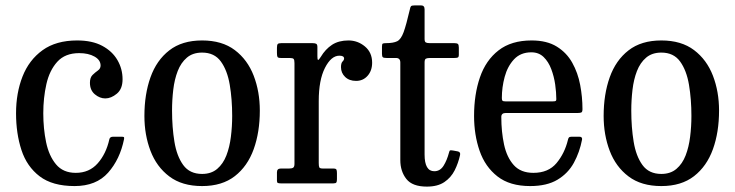

<svg xmlns="http://www.w3.org/2000/svg" viewBox="-20 -680 2726 712"><path d="M39.5 -260Q39.5 -335 63.5 -396.2Q87.5 -457.5 137.8 -493.8Q188 -530 266 -530Q322 -530 359.2 -510Q396.5 -490 415.5 -457.2Q434.5 -424.5 434.5 -386Q434.5 -350 413.2 -332.5Q392 -315 370.5 -315Q350 -315 331.8 -330.2Q313.5 -345.5 313.5 -373Q313.5 -392.5 323.2 -402Q333 -411.5 343 -418.5Q353 -425.5 353 -437Q353 -457.5 330.5 -470.2Q308 -483 273.5 -483Q221.5 -483 192.5 -451Q163.5 -419 152 -368Q140.5 -317 140.5 -260Q140.5 -203 151 -152.5Q161.5 -102 187.8 -70.5Q214 -39 261 -39Q311 -39 342.2 -74.2Q373.5 -109.5 385.5 -163.5Q387.5 -173 399.5 -173H430.5Q438 -173 439.5 -171.5Q441 -170 440 -164Q425 -89.5 381 -39.8Q337 10 256.5 10Q174.5 10 127 -26.2Q79.5 -62.5 59.5 -123.8Q39.5 -185 39.5 -260Z M515.5 -250Q515.5 -330 538 -393.2Q560.5 -456.5 607.8 -493.2Q655 -530 729.5 -530Q803.5 -530 850.8 -494.2Q898 -458.5 920.8 -399.2Q943.5 -340 943.5 -270Q943.5 -190 920.8 -126.8Q898 -63.5 850.8 -26.8Q803.5 10 729.5 10Q655 10 607.8 -25.8Q560.5 -61.5 538 -120.8Q515.5 -180 515.5 -250ZM618 -270Q618 -208 626.8 -154.5Q635.5 -101 659.5 -68Q683.5 -35 729.5 -35Q763.5 -35 785.5 -53.8Q807.5 -72.5 819.5 -103.5Q831.5 -134.5 836.2 -172.8Q841 -211 841 -250Q841 -312 832 -365.5Q823 -419 799 -452Q775 -485 729.5 -485Q695 -485 673 -466.2Q651 -447.5 639 -416.5Q627 -385.5 622.5 -347.2Q618 -309 618 -270Z M1072 -446Q1072 -458 1068.8 -461.5Q1065.5 -465 1054 -465H1022Q1011 -465 1009 -469Q1007 -473 1007 -484V-502.5Q1007 -513 1009.8 -516.5Q1012.5 -520 1023 -520H1139Q1147.5 -520 1152.2 -517.8Q1157 -515.5 1157 -506V-471Q1157 -458.5 1159.5 -457.8Q1162 -457 1169.5 -469Q1186.5 -497.5 1211.2 -513.8Q1236 -530 1272 -530Q1306.5 -530 1333.2 -507.8Q1360 -485.5 1360 -447.5Q1360 -418 1343.2 -399Q1326.5 -380 1300.5 -380Q1275 -380 1259.8 -394.8Q1244.5 -409.5 1244.5 -431Q1244.5 -446 1250.2 -451.8Q1256 -457.5 1256 -463Q1256 -473.5 1238.5 -473.5Q1208 -473.5 1185 -428.2Q1162 -383 1162 -305.5V-75.5Q1162 -64 1164 -59.5Q1166 -55 1178 -55H1216.5Q1225.5 -55 1227.5 -51.2Q1229.5 -47.5 1229.5 -38V-15.5Q1229.5 -6.5 1227.2 -3.2Q1225 0 1216.5 0H1021Q1014 0 1010.5 -1.5Q1007 -3 1007 -9.5V-41Q1007 -55 1021 -55H1051.5Q1062.5 -55 1067.2 -58.2Q1072 -61.5 1072 -72.5Z M1686 -105Q1679.5 -75 1666 -48.2Q1652.5 -21.5 1627.8 -4.8Q1603 12 1563 12Q1509 12 1486.8 -16.5Q1464.5 -45 1464.5 -86V-448Q1464.5 -465 1448.5 -465H1414Q1403.5 -465 1400 -467.5Q1396.5 -470 1396.5 -480V-507Q1396.5 -516.5 1399.2 -518.2Q1402 -520 1411.5 -520Q1438.5 -520 1452.8 -527Q1467 -534 1476.8 -560.8Q1486.5 -587.5 1500 -645.5Q1501.5 -654 1504.2 -657Q1507 -660 1518 -660H1541.5Q1554.5 -660 1554.5 -645.5V-535.5Q1554.5 -525 1559.2 -522.5Q1564 -520 1574 -520H1665Q1674.5 -520 1678 -517Q1681.5 -514 1681.5 -503.5V-477.5Q1681.5 -468.5 1677.8 -466.8Q1674 -465 1665 -465H1575Q1564.5 -465 1559.5 -462.5Q1554.5 -460 1554.5 -448.5V-107Q1554.5 -45 1590.5 -45Q1612 -45 1624.8 -65.2Q1637.5 -85.5 1645 -114Q1646.5 -122 1650 -122.5Q1653.5 -123 1662 -121.5L1678 -118.5Q1688.5 -116 1686 -105Z M1738 -250Q1738 -330 1759.8 -393.2Q1781.5 -456.5 1828.8 -493.2Q1876 -530 1951.5 -530Q2008 -530 2044.8 -507.2Q2081.5 -484.5 2102.2 -447.2Q2123 -410 2131.5 -365Q2140 -320 2140 -275.5Q2140 -265.5 2136.2 -263.2Q2132.5 -261 2122 -261H1855.5Q1839 -261 1839 -246.5Q1839 -191.5 1849.2 -144Q1859.5 -96.5 1885.2 -67.8Q1911 -39 1958 -39Q2013.5 -39 2043.8 -75.2Q2074 -111.5 2086 -161Q2087 -166.5 2089.5 -169.8Q2092 -173 2099.5 -173H2128.5Q2140 -173 2138.5 -162.5Q2129.5 -115.5 2108 -76.2Q2086.5 -37 2047.2 -13.5Q2008 10 1946 10Q1870.5 10 1824.8 -25.8Q1779 -61.5 1758.5 -120.8Q1738 -180 1738 -250ZM1855 -304H2028.5Q2038 -304 2040.5 -305.5Q2043 -307 2043 -312Q2043 -337 2038.8 -366.8Q2034.5 -396.5 2024.2 -423.8Q2014 -451 1996 -468.5Q1978 -486 1950.5 -486Q1910.5 -486 1886.2 -460Q1862 -434 1851.5 -395Q1841 -356 1841 -316.5Q1841 -309 1843.5 -306.5Q1846 -304 1855 -304Z M2218.5 -250Q2218.5 -330 2241 -393.2Q2263.5 -456.5 2310.8 -493.2Q2358 -530 2432.5 -530Q2506.5 -530 2553.8 -494.2Q2601 -458.5 2623.8 -399.2Q2646.5 -340 2646.5 -270Q2646.5 -190 2623.8 -126.8Q2601 -63.5 2553.8 -26.8Q2506.5 10 2432.5 10Q2358 10 2310.8 -25.8Q2263.5 -61.5 2241 -120.8Q2218.5 -180 2218.5 -250ZM2321 -270Q2321 -208 2329.8 -154.5Q2338.5 -101 2362.5 -68Q2386.5 -35 2432.5 -35Q2466.5 -35 2488.5 -53.8Q2510.5 -72.5 2522.5 -103.5Q2534.5 -134.5 2539.2 -172.8Q2544 -211 2544 -250Q2544 -312 2535 -365.5Q2526 -419 2502 -452Q2478 -485 2432.5 -485Q2398 -485 2376 -466.2Q2354 -447.5 2342 -416.5Q2330 -385.5 2325.5 -347.2Q2321 -309 2321 -270Z"/></svg>

Font: Besley* Narrow
Style: Regular
Weight: 400
Width: 4
Designer: Owen Earl
Foundry: indestructible type*
Version: Version 3.000; ttfautohint (v1.8.3)